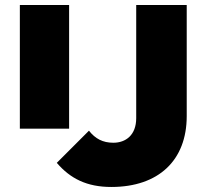

<svg xmlns="http://www.w3.org/2000/svg" viewBox="-20 -732 810 764"><path d="M423 12C611 12 723 -94 723 -270V-712H522V-262C522 -194 480 -164 431 -164C389 -164 359 -180 334 -212L206 -84C260 -21 326 12 423 12ZM59 -220H255V-712H59Z"/></svg>

Font: MV Cash Black
Style: Regular
Weight: 900
Designer: Rodrigo Fuenzalida
Foundry: fragTYPE
Version: Version 1.100;Glyphs 3.1.2 (3151)